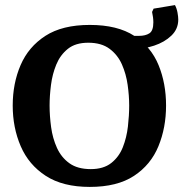

<svg xmlns="http://www.w3.org/2000/svg" viewBox="-20 -726 721 755"><path d="M333 9Q227 9 160 -34.5Q93 -78 61.5 -151Q30 -224 30 -311Q30 -398 61 -470Q92 -542 158.5 -585Q225 -628 333 -628Q442 -628 508 -585Q574 -542 603.5 -470Q633 -398 633 -311Q633 -224 603 -151Q573 -78 507 -34.5Q441 9 333 9ZM337 -61Q387 -61 417.5 -85Q448 -109 463 -147Q478 -185 483 -228.5Q488 -272 488 -311Q488 -349 482 -392Q476 -435 459.5 -472.5Q443 -510 411 -534Q379 -558 327 -558Q277 -558 247 -534Q217 -510 201.5 -472.5Q186 -435 180.5 -392Q175 -349 175 -311Q175 -270 181 -226Q187 -182 204 -144.5Q221 -107 253 -84Q285 -61 337 -61ZM486 -533V-585H527Q552 -585 567.5 -595Q583 -605 583 -638Q583 -657 578 -679L584 -692L668 -706Q675 -693 678 -676.5Q681 -660 681 -649Q681 -612 654 -586Q627 -560 586 -546.5Q545 -533 503 -533Z"/></svg>

Font: Manuale
Style: Bold
Weight: 700
Version: Version 1.002